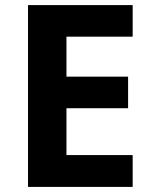

<svg xmlns="http://www.w3.org/2000/svg" viewBox="-20 -734 600 754"><path d="M501 0H90V-714H501V-590H241V-433H483V-309H241V-125H501Z"/></svg>

Font: Noto Sans Sundanese
Style: Regular
Weight: 400
Designer: Monotype Design Team (Regular), Sérgio L. Martins (other weights)
Foundry: Monotype Imaging Inc.
Version: Version 2.003